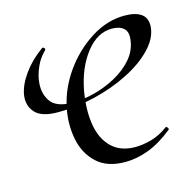

<svg xmlns="http://www.w3.org/2000/svg" viewBox="-70 -472 570 557"><g transform="rotate(-15 214.5 -193.5)"><path d="M242.2 12Q187.4 12 156.5 -17Q125.6 -46 116.9 -91.4Q108.2 -136.8 118 -185Q129.6 -240.4 164.3 -289Q199 -337.6 247.7 -368.3Q296.4 -399 348.2 -399Q382 -399 399.3 -386.2Q416.6 -373.4 413.8 -345Q410 -312.6 380.7 -282.4Q351.4 -252.2 305 -228.7Q258.6 -205.2 202.8 -191.6Q147 -178 90.4 -178Q40.8 -178 21.8 -199.7Q2.8 -221.4 8 -253Q13 -281.6 35.2 -312.6Q57.4 -343.6 91.8 -368.6Q95.8 -372.2 99.5 -368.6Q103.2 -365 100.4 -361.4Q82.2 -344 72.5 -321.7Q62.8 -299.4 60.4 -281.8Q55 -245.4 72.1 -219.7Q89.2 -194 138.4 -194Q169.6 -194 204.3 -203Q239 -212 270.1 -229Q301.2 -246 322.2 -270.2Q343.2 -294.4 347.2 -324Q351.2 -350 338.7 -361Q326.2 -372 303.2 -372Q259.6 -372 225.6 -328.7Q191.6 -285.4 179 -218Q169.4 -162.2 176.8 -117.8Q184.2 -73.4 210.6 -47.9Q237 -22.4 281.2 -22.4Q303.4 -22.4 329.3 -29.5Q355.2 -36.6 380 -55Q382 -57 385.5 -53Q389 -49 387 -46.2Q348.2 -14.8 312.1 -1.4Q276 12 242.2 12Z"/></g></svg>

Font: Cormorant Light
Style: Italic
Weight: 300
Italic angle: -10°
Designer: Christian Thalmann (Catharsis Fonts)
Foundry: Catharsis Fonts
Version: Version 4.000